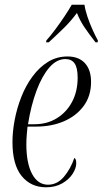

<svg xmlns="http://www.w3.org/2000/svg" viewBox="-20 -786 436 816"><path d="M176 10Q111 10 72 -38Q33 -86 33 -182Q33 -227 42.5 -277Q52 -327 71 -375Q90 -423 118.5 -461.5Q147 -500 184 -523Q221 -546 267 -546Q315 -546 341 -517.5Q367 -489 367 -438Q367 -378 335.5 -335.5Q304 -293 251.5 -270.5Q199 -248 134 -248H97Q96 -241 94 -217Q92 -193 92 -173Q92 -92 116.5 -46.5Q141 -1 184 -1Q223 -1 251.5 -34.5Q280 -68 296 -115Q299 -113 301.5 -108.5Q304 -104 304 -92Q304 -71 288.5 -47Q273 -23 244 -6.5Q215 10 176 10ZM126 -258Q180 -258 221.5 -283.5Q263 -309 286.5 -353.5Q310 -398 310 -456Q310 -498 297 -516.5Q284 -535 258 -535Q221 -535 190 -499.5Q159 -464 135.5 -401.5Q112 -339 99 -258ZM177 -614Q195 -634 215 -661Q235 -688 253.5 -715.5Q272 -743 285 -766H339Q342 -744 351.5 -715.5Q361 -687 373.5 -659.5Q386 -632 396 -614L395 -606H386Q358 -642 339 -670Q320 -698 307 -731Q281 -696 252.5 -668Q224 -640 187 -606H176Z"/></svg>

Font: Noto Serif Display ExtraCondensed Light
Style: Italic
Weight: 300
Width: 2
Italic angle: -12°
Designer: Monotype Design Team
Foundry: Monotype Imaging Inc.
Version: Version 2.009